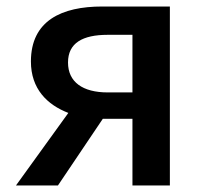

<svg xmlns="http://www.w3.org/2000/svg" viewBox="-20 -570 629 590"><path d="M294 -550C170 -550 75 -507 75 -381C75 -297 125 -248 190 -223L29 0H158L296 -205H387V0H502V-550ZM387 -286H311C234 -286 189 -318 189 -378C189 -438 234 -463 311 -463H387Z"/></svg>

Font: Spoqa Han Sans Neo Medium
Style: Regular
Weight: 500
Designer: [Spoqa Han Sans Neo] Dong-huui Kim  Younghwa Kang  Yujin Lee  [Noto Sans] Ryoko NISHIZUKA  (kana & ideographs); Paul D. 
Foundry: Spoqa (http://www.spoqa-han-sans.com)
Version: Version 1.000